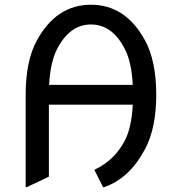

<svg xmlns="http://www.w3.org/2000/svg" viewBox="-20 -767 750 807"><path d="M87.9 19.5V-368.7Q87.9 -510.7 134.8 -596.7Q216.8 -747.1 362.3 -747.1Q508.3 -747.1 589.8 -596.7Q636.7 -510.3 636.7 -368.7Q636.7 -229 589.8 -140.6Q523.9 -16.6 418 19.5H413.1L376.5 -53.2Q463.4 -94.2 505.9 -178.7Q533.2 -232.9 538.1 -327.1H185.5V-24.4L92.8 19.5ZM186.5 -410.2H538.1Q533.2 -503.9 505.9 -558.6Q453.1 -664.1 362.3 -664.1Q272 -664.1 218.8 -558.6Q191.4 -503.9 186.5 -410.2Z"/></svg>

Font: Nova Oval
Style: Book
Weight: 400
Version: Version 2.000